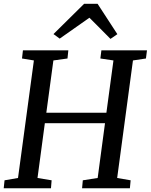

<svg xmlns="http://www.w3.org/2000/svg" viewBox="-21 -1014 812 1034"><path d="M-1 0 3.5 -43 76 -55.5 161.5 -688.5 97.5 -699 102.5 -743H347L342.5 -699L266.5 -688.5L228.5 -407H552L590 -688.5L519.5 -699L525 -743H770.5L765 -699L695 -688.5L610 -55.5L682.5 -43L678.5 0H421L425 -43L505 -55.5L544.5 -350.5H220.5L181 -55.5L257 -43L253.5 0ZM267 -830.5 432 -993.5H504.5L611 -830L574 -804.5Q546 -833 517.5 -861.5Q489 -890 460.5 -918.5Q420 -890 380.2 -862Q340.5 -834 300.5 -806Z"/></svg>

Font: Merriweather Light 18pt
Style: Italic
Weight: 400
Italic angle: -7.8°
Version: Version 2.101